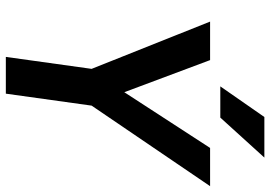

<svg xmlns="http://www.w3.org/2000/svg" viewBox="-154 -772 926 658"><g transform="rotate(90 309.0 -443.0)"><path d="M618 -700 342 -294 301 0H175L216 -294L54 -700H186L296 -406L487 -700ZM381 -886H520L383 -735H276Z"/></g></svg>

Font: Krub SemiBold
Style: Italic
Weight: 600
Italic angle: -8°
Designer: Ekaluck Peanpanawate
Foundry: Cadson Demak Co.,Ltd.
Version: Version 1.000; ttfautohint (v1.6)